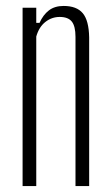

<svg xmlns="http://www.w3.org/2000/svg" viewBox="-20 -626 378 646"><path d="M56 0V-600H102V-549H113Q125 -576 144.5 -591Q164 -606 194 -606Q238 -606 258.5 -581.5Q279 -557 280 -500V0H234V-502Q234 -538 221.5 -553.5Q209 -569 181 -569Q154 -569 132.5 -552Q111 -535 102 -503V0Z"/></svg>

Font: Big Shoulders Display Light
Style: Regular
Weight: 300
Designer: Patric King
Foundry: XO Type Co
Version: Version 1.000; ttfautohint (v1.8.2)